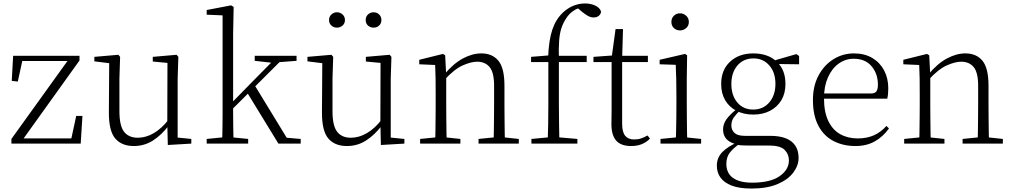

<svg xmlns="http://www.w3.org/2000/svg" viewBox="-20 -831 5859 1111"><path d="M46 0V-27L384 -497V-470L376 -478H239H86L113 -497L83 -359L48 -363L56 -508H440V-481L103 -11L109 -51L110 -30H254H414L389 -12L421 -160H457L447 0Z M754 14Q684 14 646.5 -30Q609 -74 610 -185L612 -478L631 -463L526 -476V-502L665 -514L675 -502L671 -377V-188Q671 -103 698 -68.5Q725 -34 777 -34Q825 -34 870.5 -61Q916 -88 954 -137L973 -103H955Q916 -51 866 -18.5Q816 14 754 14ZM951 8 948 -116V-117L949 -467L864 -475V-502L1002 -514L1012 -502L1008 -377V-35L1087 -27V0Z M1176 0V-27L1287 -38H1307L1416 -27V0ZM1265 0Q1266 -21 1266.5 -49Q1267 -77 1267.5 -108Q1268 -139 1268 -169.5Q1268 -200 1268 -226V-742L1176 -746V-773L1317 -800L1332 -791L1329 -637V-227Q1329 -201 1329 -170Q1329 -139 1329.5 -108Q1330 -77 1330.5 -49Q1331 -21 1332 0ZM1300 -175V-218H1303L1445 -363L1588 -508H1634ZM1591 0 1408 -299 1451 -342 1639 -34 1720 -27V0ZM1454 -479V-508H1696V-479L1579 -470L1561 -467Z M1987 14Q1917 14 1879.5 -30Q1842 -74 1843 -185L1845 -478L1864 -463L1759 -476V-502L1898 -514L1908 -502L1904 -377V-188Q1904 -103 1931 -68.5Q1958 -34 2010 -34Q2058 -34 2103.5 -61Q2149 -88 2187 -137L2206 -103H2188Q2149 -51 2099 -18.5Q2049 14 1987 14ZM2184 8 2181 -116V-117L2182 -467L2097 -475V-502L2235 -514L2245 -502L2241 -377V-35L2320 -27V0ZM1929 -671Q1912 -671 1898 -683Q1884 -695 1884 -715Q1884 -735 1898 -747.5Q1912 -760 1929 -760Q1948 -760 1962 -747.5Q1976 -735 1976 -715Q1976 -695 1962 -683Q1948 -671 1929 -671ZM2142 -671Q2123 -671 2109.5 -683Q2096 -695 2096 -715Q2096 -735 2109.5 -747.5Q2123 -760 2142 -760Q2160 -760 2173.5 -747.5Q2187 -735 2187 -715Q2187 -695 2173.5 -683Q2160 -671 2142 -671Z M2411 0V-27L2521 -38H2541L2644 -27V0ZM2498 0Q2499 -24 2499.5 -64.5Q2500 -105 2500.5 -149Q2501 -193 2501 -226V-281Q2501 -333 2500.5 -375.5Q2500 -418 2498 -455L2406 -459V-485L2543 -519L2556 -511L2562 -393V-392V-226Q2562 -193 2562.5 -149Q2563 -105 2563.5 -64.5Q2564 -24 2565 0ZM2749 0V-27L2858 -38H2879L2982 -27V0ZM2836 0Q2837 -24 2837.5 -64Q2838 -104 2838.5 -148Q2839 -192 2839 -226V-334Q2839 -412 2813 -443Q2787 -474 2741 -474Q2706 -474 2657.5 -452.5Q2609 -431 2551 -368L2541 -398H2549Q2603 -463 2658 -492.5Q2713 -522 2765 -522Q2829 -522 2864 -479.5Q2899 -437 2899 -335V-226Q2899 -192 2899.5 -148Q2900 -104 2900.5 -64Q2901 -24 2902 0Z M3055 0V-27L3172 -38H3194L3321 -27V0ZM3149 0Q3151 -56 3152 -113Q3153 -170 3153 -226V-472H3053V-502L3176 -512L3152 -500V-504Q3156 -600 3176 -659.5Q3196 -719 3237 -758Q3266 -785 3298.5 -798Q3331 -811 3365 -811Q3399 -811 3425 -798.5Q3451 -786 3458 -764Q3457 -750 3445.5 -740Q3434 -730 3415 -730Q3398 -730 3382 -739Q3366 -748 3345 -765L3317 -789V-798H3356V-789Q3326 -787 3299 -769Q3272 -751 3255 -723Q3239 -699 3229 -669.5Q3219 -640 3215.5 -596Q3212 -552 3214 -485V-226Q3214 -170 3215 -113Q3216 -56 3217 0ZM3184 -472V-508H3375V-472Z M3549 -472V-508H3729V-472ZM3632 14Q3573 14 3545.5 -17.5Q3518 -49 3518 -112Q3518 -135 3518.5 -152.5Q3519 -170 3519 -196V-472H3414V-502L3539 -511L3519 -496L3542 -663H3585L3580 -493V-481V-115Q3580 -67 3597.5 -45.5Q3615 -24 3649 -24Q3672 -24 3689.5 -30Q3707 -36 3727 -47L3741 -29Q3721 -8 3694 3Q3667 14 3632 14Z M3802 0V-27L3913 -38H3932L4037 -27V0ZM3890 0Q3891 -24 3892 -64.5Q3893 -105 3893.5 -149Q3894 -193 3894 -226V-281Q3894 -332 3893 -375Q3892 -418 3890 -456L3797 -459V-485L3944 -519L3956 -511L3954 -377V-226Q3954 -193 3954.5 -149Q3955 -105 3955.5 -64.5Q3956 -24 3957 0ZM3915 -655Q3894 -655 3879.5 -668.5Q3865 -682 3865 -704Q3865 -726 3879.5 -740Q3894 -754 3915 -754Q3935 -754 3950.5 -740Q3966 -726 3966 -704Q3966 -682 3950.5 -668.5Q3935 -655 3915 -655Z M4328 260Q4258 260 4214 243Q4170 226 4149 196.5Q4128 167 4128 128Q4128 80 4161.5 47Q4195 14 4259 -13L4265 -3Q4222 27 4202.5 53Q4183 79 4183 117Q4183 171 4221.5 198.5Q4260 226 4332 226Q4437 226 4491 188.5Q4545 151 4545 97Q4545 61 4520 36Q4495 11 4428 11H4302Q4285 11 4269 10Q4253 9 4239 5V3Q4164 -15 4164 -82Q4164 -113 4183 -140Q4202 -167 4244 -201V-210L4268 -198Q4239 -170 4225.5 -150.5Q4212 -131 4212 -105Q4212 -79 4230 -62Q4248 -45 4289 -45H4436Q4491 -45 4527.5 -30.5Q4564 -16 4582.5 12.5Q4601 41 4601 83Q4601 127 4570 168Q4539 209 4478.5 234.5Q4418 260 4328 260ZM4339 -168Q4283 -168 4241 -190Q4199 -212 4176 -251.5Q4153 -291 4153 -345Q4153 -426 4204.5 -474Q4256 -522 4339 -522Q4381 -522 4415.5 -510Q4450 -498 4473 -475L4475 -473Q4525 -428 4525 -345Q4525 -291 4501.5 -251.5Q4478 -212 4436 -190Q4394 -168 4339 -168ZM4338 -197Q4396 -197 4431.5 -238.5Q4467 -280 4467 -346Q4467 -412 4431.5 -452.5Q4396 -493 4340 -493Q4282 -493 4247 -452Q4212 -411 4212 -345Q4212 -279 4246.5 -238Q4281 -197 4338 -197ZM4444 -461V-478H4450L4588 -518L4604 -507V-459Z M4930 14Q4859 14 4803 -15Q4747 -44 4715.5 -103.5Q4684 -163 4684 -252Q4684 -334 4716.5 -394.5Q4749 -455 4803 -488.5Q4857 -522 4921 -522Q4983 -522 5027.5 -495.5Q5072 -469 5096 -423.5Q5120 -378 5120 -320Q5120 -283 5114 -260H4714V-290H5019Q5043 -290 5051.5 -302.5Q5060 -315 5060 -341Q5060 -404 5023.5 -447.5Q4987 -491 4920 -491Q4872 -491 4833 -463Q4794 -435 4771 -383.5Q4748 -332 4748 -263Q4748 -183 4773 -131Q4798 -79 4842 -54.5Q4886 -30 4943 -30Q4996 -30 5036.5 -48Q5077 -66 5109 -102L5124 -88Q5091 -41 5043 -13.5Q4995 14 4930 14Z M5212 0V-27L5322 -38H5342L5445 -27V0ZM5299 0Q5300 -24 5300.5 -64.5Q5301 -105 5301.5 -149Q5302 -193 5302 -226V-281Q5302 -333 5301.5 -375.5Q5301 -418 5299 -455L5207 -459V-485L5344 -519L5357 -511L5363 -393V-392V-226Q5363 -193 5363.5 -149Q5364 -105 5364.5 -64.5Q5365 -24 5366 0ZM5550 0V-27L5659 -38H5680L5783 -27V0ZM5637 0Q5638 -24 5638.5 -64Q5639 -104 5639.5 -148Q5640 -192 5640 -226V-334Q5640 -412 5614 -443Q5588 -474 5542 -474Q5507 -474 5458.5 -452.5Q5410 -431 5352 -368L5342 -398H5350Q5404 -463 5459 -492.5Q5514 -522 5566 -522Q5630 -522 5665 -479.5Q5700 -437 5700 -335V-226Q5700 -192 5700.5 -148Q5701 -104 5701.5 -64Q5702 -24 5703 0Z"/></svg>

Font: Noto Serif KR ExtraLight
Style: Regular
Weight: 200
Designer: Ryoko NISHIZUKA 西塚涼子 (kana & ideographs); Frank Grießhammer (Latin, Greek & Cyrillic); Wenlong ZHANG 张文龙 (bopomofo); San
Foundry: Adobe
Version: Version 2.002-H1;hotconv 1.1.0;makeotfexe 2.6.0